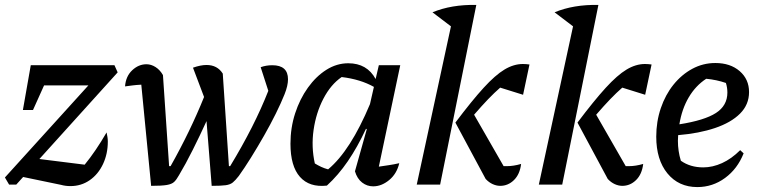

<svg xmlns="http://www.w3.org/2000/svg" viewBox="-27 -750 3088 780"><path d="M10 0 -7 -29 332 -403H152L107 -303H66L98 -485H438L451 -456L133 -104L317 -81Q362 -136 406 -212Q408 -203 409.5 -193.5Q411 -184 411 -175Q411 -125 391.5 -83.5Q372 -42 337.5 -18Q303 6 259 6Q239 6 221 1L67 -31L39 0Z M587 5 547 -406Q527 -405 511.5 -403Q496 -401 481 -399Q484 -440 510 -464.5Q536 -489 568 -489Q587 -489 605 -477.5Q623 -466 635 -445L660 -75H666Q746 -217 802 -356L757 -475Q788 -486 812 -486Q856 -486 878 -451L903 -75H908Q1007 -238 1063 -381L1032 -477Q1054 -485 1079 -485Q1143 -485 1143 -428Q1143 -402 1129 -367Q1115 -332 1093.5 -288.5Q1072 -245 1045.5 -198.5Q1019 -152 992.5 -109.5Q966 -67 943 -35Q929 -17 918.5 -8.5Q908 0 889.5 2.5Q871 5 833 5L812 -258Q786 -201 756.5 -142Q727 -83 700 -38Q690 -20 680.5 -11Q671 -2 650.5 1.5Q630 5 587 5Z M1301 4Q1230 12 1191.5 -31.5Q1153 -75 1153 -166Q1153 -231 1172 -289.5Q1191 -348 1224 -394Q1257 -440 1299 -466.5Q1341 -493 1388 -493Q1464 -493 1499 -429L1512 -485H1599L1512 -73Q1532 -76 1552.5 -79Q1573 -82 1595 -87Q1585 -44 1554 -18.5Q1523 7 1489 7Q1464 7 1444 -8.5Q1424 -24 1415 -54L1463 -225L1460 -227Q1425 -152 1386 -95Q1347 -38 1301 4ZM1252 -86Q1265 -78 1278 -72Q1291 -66 1306 -62Q1397 -138 1476 -327L1492 -397Q1437 -428 1361 -437Q1317 -407 1287 -349.5Q1257 -292 1247 -222.5Q1237 -153 1252 -86Z M1666 0 1805 -643 1730 -700Q1807 -732 1908 -730L1761 0ZM1946 -23 1823 -252Q1890 -341 1937.5 -393Q1985 -445 2022.5 -467.5Q2060 -490 2097 -490Q2110 -490 2124 -488L2098 -365L2005 -394Q1981 -373 1956 -347Q1931 -321 1899 -284L2019 -75Q2025 -75 2032 -75Q2059 -75 2090 -84Q2085 -42 2061 -18.5Q2037 5 2005 5Q1990 5 1974.5 -2Q1959 -9 1946 -23Z M2162 0 2301 -643 2226 -700Q2303 -732 2404 -730L2257 0ZM2442 -23 2319 -252Q2386 -341 2433.5 -393Q2481 -445 2518.5 -467.5Q2556 -490 2593 -490Q2606 -490 2620 -488L2594 -365L2501 -394Q2477 -373 2452 -347Q2427 -321 2395 -284L2515 -75Q2521 -75 2528 -75Q2555 -75 2586 -84Q2581 -42 2557 -18.5Q2533 5 2501 5Q2486 5 2470.5 -2Q2455 -9 2442 -23Z M2806 10Q2730 10 2684.5 -45.5Q2639 -101 2639 -195Q2639 -256 2657.5 -310.5Q2676 -365 2709 -406Q2742 -447 2785.5 -470.5Q2829 -494 2879 -494Q2940 -494 2978 -461Q3016 -428 3016 -376Q3016 -325 2979.5 -288.5Q2943 -252 2878 -230Q2813 -208 2728 -201Q2727 -190 2727 -178Q2727 -136 2739 -97Q2777 -70 2830 -70Q2868 -70 2906.5 -87.5Q2945 -105 2980 -140L2994 -127Q2969 -64 2918.5 -27Q2868 10 2806 10ZM2928 -374Q2928 -394 2922 -413Q2884 -426 2842 -430Q2799 -402 2771 -354.5Q2743 -307 2733 -245Q2835 -261 2881.5 -291Q2928 -321 2928 -374Z"/></svg>

Font: Piazzolla Medium
Style: Italic
Weight: 500
Italic angle: -11.3°
Designer: Juan Pablo del Peral
Foundry: Huerta Tipografica
Version: Version 1.330